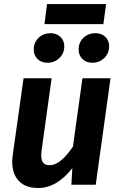

<svg xmlns="http://www.w3.org/2000/svg" viewBox="-20 -919 600 955"><path d="M494.1 -798.8H201.2L213.9 -898.9H507.8ZM215.8 -606.9Q185.5 -606.9 166.7 -625.5Q147.9 -644 147.9 -672.9Q147.9 -708 171.9 -731Q195.8 -753.9 231 -753.9Q261.2 -753.9 280.5 -735.6Q299.8 -717.3 299.8 -689Q299.8 -653.8 275.4 -630.4Q251 -606.9 215.8 -606.9ZM439 -606.9Q408.7 -606.9 389.9 -625.5Q371.1 -644 371.1 -672.9Q371.1 -708 395 -731Q418.9 -753.9 455.1 -753.9Q485.4 -753.9 504.2 -735.6Q522.9 -717.3 522.9 -689Q522.9 -653.8 498.5 -630.4Q474.1 -606.9 439 -606.9ZM169.9 16.1Q98.1 16.1 65.2 -29.1Q32.2 -74.2 43.9 -151.9L97.2 -529.8H236.8L187 -171.9Q181.6 -130.4 191.7 -113.8Q201.7 -97.2 227.1 -97.2Q280.3 -97.2 342.8 -189.9L390.1 -529.8H529.8L456.1 0H335L339.8 -83Q262.7 16.1 169.9 16.1Z"/></svg>

Font: FiraGO SemiBold
Style: Italic
Weight: 600
Italic angle: -8°
Designer: bBox Type GmbH
Foundry: bBox Type GmbH
Version: Version 1.001;PS 001.001;hotconv 1.0.88;makeotf.lib2.5.64775